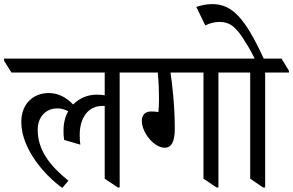

<svg xmlns="http://www.w3.org/2000/svg" viewBox="-59 -909 1430 937"><path d="M245 8 275 -27C188 -97 125 -174 125 -275C125 -342 168 -380 220 -380C240 -380 257 -375 274 -366C259 -340 251 -308 251 -272C251 -255 251 -246 254 -226L333 -203C331 -216 330 -230 330 -251C330 -333 370 -392 441 -392C445 -392 448 -392 452 -392V-37L516 6H525V-555H641V-564L605 -623H-39V-612L-3 -555H452V-444C441 -446 427 -447 412 -447C369 -447 328 -430 298 -399C267 -431 228 -455 179 -455C106 -455 45 -405 45 -314C45 -177 167 -47 245 8Z M745 -188C777 -188 794 -216 794 -281C794 -395 781 -503 773 -555H934V-37L998 6H1007V-555H1123V-564L1087 -623H563V-612L599 -555H711C716 -500 717 -460 717 -426C717 -408 716 -378 714 -362C705 -364 693 -365 679 -365C648 -365 633 -347 633 -319C633 -263 692 -188 745 -188Z M1225 6H1235V-555H1351V-564L1315 -623H1228C1137 -821 1074 -889 977 -889C945 -889 919 -882 899 -875L943 -785C964 -796 990 -802 1011 -802C1057 -802 1085 -784 1122 -730C1140 -702 1160 -672 1184 -623H1045V-613L1081 -555H1162V-37Z"/></svg>

Font: Noto Serif Devanagari SemiCondensed
Style: Regular
Weight: 400
Width: 4
Designer: Universal Thirst, Indian Type Foundry and the Monotype Design Team
Foundry: Monotype Imaging Inc.
Version: Version 2.004